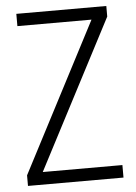

<svg xmlns="http://www.w3.org/2000/svg" viewBox="-52 -754 563 795"><g transform="rotate(-5 229.5 -357.0)"><path d="M32 0V-44L354 -663H46V-714H420V-670L98 -52H429V0Z"/></g></svg>

Font: Noto Sans UI NarrowLight
Style: Regular
Weight: 300
Width: 4
Designer: Monotype Design Team
Foundry: Monotype Imaging Inc.
Version: Version 1.001